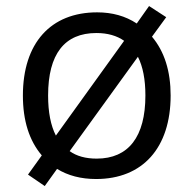

<svg xmlns="http://www.w3.org/2000/svg" viewBox="-20 -586 644 639"><path d="M128.9 33.2 73.2 -4.9 119.1 -68.8C77.1 -118.2 56.2 -184.6 56.2 -268.1C56.2 -442.4 148.4 -544.9 303.2 -544.9C353.5 -544.9 397.5 -532.7 435.1 -507.8L476.1 -565.9L533.2 -528.8L485.8 -463.9C527.3 -414.6 547.9 -349.1 547.9 -268.1C547.9 -93.8 454.6 9.8 299.8 9.8C249.5 9.8 206.5 -1.5 169.9 -23.9ZM393.1 -450.2C368.7 -467.3 337.9 -476.1 300.8 -476.1C194.8 -476.1 140.1 -406.2 140.1 -268.1C140.1 -212.4 148.9 -168 166 -134.8ZM211.9 -83C234.9 -66.4 265.1 -58.1 301.8 -58.1C407.7 -58.1 463.9 -130.9 463.9 -268.1C463.9 -321.3 455.6 -364.3 439 -397Z"/></svg>

Font: OpenSansEmoji
Style: Regular
Weight: 400
Foundry: MorbZ
Version: Version 1.000;PS 001.000;hotconv 1.0.70;makeotf.lib2.5.58329